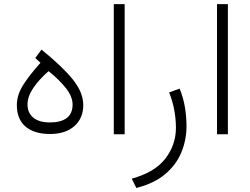

<svg xmlns="http://www.w3.org/2000/svg" viewBox="-20 -658 1223 940"><path d="M183.1 -415Q282.7 -335 335.2 -270.5Q387.7 -206.1 387.7 -143.6Q387.7 -79.1 344 -40.5Q300.3 -2 225.1 -2Q147.9 -2 105.2 -38.1Q62.5 -74.2 62.5 -143.6Q62.5 -192.9 93.5 -241.9Q124.5 -291 178.2 -350.6L152.8 -374ZM217.8 -309.6Q170.4 -268.1 142.6 -226.8Q114.7 -185.5 114.7 -146Q114.7 -105.5 143.1 -82Q171.4 -58.6 224.6 -58.6Q278.3 -58.6 306.9 -80.3Q335.4 -102.1 335.4 -146.5Q335.4 -184.6 303.2 -225.8Q271 -267.1 217.8 -309.6Z M537.1 -637.7H590.3V-0.5H537.1Z M859.4 -224.1Q877.9 -178.7 885.5 -132.3Q893.1 -85.9 893.1 -40.5Q893.1 26.9 867.9 87.9Q842.8 148.9 788.6 194.6Q734.4 240.2 647.5 262.2L625 216.8Q738.8 185.1 790 117.9Q841.3 50.8 841.3 -32.7Q841.3 -73.2 833.5 -117.2Q825.7 -161.1 808.1 -205.6Z M1042.5 -637.7H1095.7V-0.5H1042.5Z"/></svg>

Font: Vazir Thin FD-WOL
Style: Thin-FD-WOL
Weight: 100
Designer: Saber Rastikerdar
Foundry: Saber Rastikerdar
Version: Version 30.1.0